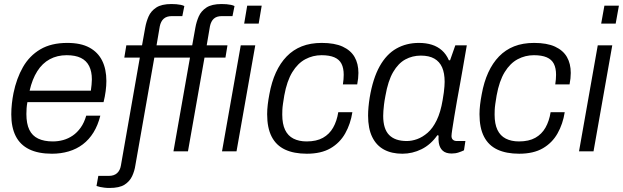

<svg xmlns="http://www.w3.org/2000/svg" viewBox="-20 -751 3092 953"><path d="M238 12Q170 12 125 -10Q80 -32 58 -75.5Q36 -119 36 -183Q36 -210 39 -237Q42 -264 47 -289Q62 -362 94 -418Q126 -474 180 -506Q234 -538 314 -538Q381 -538 423.5 -515Q466 -492 487 -450Q508 -408 508 -349Q508 -326 504.5 -299Q501 -272 494 -244H116Q113 -228 112 -213.5Q111 -199 111 -185Q111 -137 125.5 -107Q140 -77 169.5 -63Q199 -49 242 -49Q269 -49 294 -56Q319 -63 341 -78Q363 -93 380.5 -117.5Q398 -142 408 -177H478Q466 -129 444 -93.5Q422 -58 391 -34.5Q360 -11 321 0.5Q282 12 238 12ZM127 -301H431Q433 -317 434.5 -330.5Q436 -344 436 -357Q436 -396 422.5 -423Q409 -450 381.5 -463.5Q354 -477 311 -477Q264 -477 227 -457Q190 -437 165 -397.5Q140 -358 127 -301Z M523 182Q510 182 498 180.5Q486 179 476.5 177Q467 175 459 172L468 122H520Q546 122 561 108.5Q576 95 580 71L674 -465H597L607 -526H685L701 -615Q706 -643 717.5 -669.5Q729 -696 755.5 -713.5Q782 -731 831 -731Q844 -731 855.5 -730Q867 -729 877 -727Q887 -725 895 -721L885 -671H833Q807 -671 792.5 -658Q778 -645 773 -620L757 -526H934L950 -615Q955 -643 966.5 -669.5Q978 -696 1004.5 -713.5Q1031 -731 1080 -731Q1093 -731 1104.5 -730Q1116 -729 1126 -727Q1136 -725 1144 -721L1134 -671H1081Q1055 -671 1041 -658Q1027 -645 1022 -620L1006 -526H1109L1099 -465H995L913 0H841L923 -465H746L652 69Q648 97 636 123Q624 149 598.5 165.5Q573 182 523 182ZM1192 -634 1207 -723H1279L1264 -634ZM1082 0 1175 -526H1247L1154 0Z M1503 12Q1439 12 1395 -8.5Q1351 -29 1328.5 -72.5Q1306 -116 1306 -184Q1306 -207 1309 -232Q1312 -257 1317 -283Q1328 -344 1349.5 -391Q1371 -438 1403 -471Q1435 -504 1478 -521Q1521 -538 1577 -538Q1641 -538 1681 -519.5Q1721 -501 1740 -468Q1759 -435 1759 -389Q1759 -376 1757.5 -361.5Q1756 -347 1753 -332H1682Q1684 -345 1685 -357Q1686 -369 1686 -380Q1686 -413 1675 -434.5Q1664 -456 1639.5 -466.5Q1615 -477 1576 -477Q1533 -477 1495.5 -457Q1458 -437 1431 -393Q1404 -349 1391 -277Q1387 -253 1384.5 -235.5Q1382 -218 1381.5 -205.5Q1381 -193 1381 -182Q1381 -136 1395 -106.5Q1409 -77 1436.5 -63Q1464 -49 1502 -49Q1551 -49 1583 -67Q1615 -85 1633.5 -117.5Q1652 -150 1659 -194H1729Q1720 -136 1693.5 -89Q1667 -42 1620.5 -15Q1574 12 1503 12Z M1977 12Q1924 12 1886 -8.5Q1848 -29 1827.5 -71Q1807 -113 1807 -177Q1807 -197 1809 -219.5Q1811 -242 1815 -267Q1831 -362 1864.5 -422Q1898 -482 1947.5 -510Q1997 -538 2059 -538Q2095 -538 2123.5 -529Q2152 -520 2173.5 -501Q2195 -482 2208 -452H2214L2240 -526H2297L2276 -405Q2271 -375 2263.5 -334.5Q2256 -294 2248.5 -252Q2241 -210 2235 -173Q2229 -136 2225 -110Q2221 -84 2221 -76Q2221 -64 2228 -57.5Q2235 -51 2248 -51H2290L2283 -5Q2273 0 2257 5.5Q2241 11 2222 11Q2193 11 2177.5 -3Q2162 -17 2158 -42Q2157 -50 2156.5 -59Q2156 -68 2157 -78L2151 -80Q2118 -33 2072.5 -10.5Q2027 12 1977 12ZM1999 -51Q2024 -51 2050.5 -60.5Q2077 -70 2102.5 -92Q2128 -114 2147.5 -154Q2167 -194 2177 -254Q2181 -276 2183 -292.5Q2185 -309 2186 -322Q2187 -335 2187 -345Q2187 -388 2174.5 -416.5Q2162 -445 2136 -460Q2110 -475 2069 -475Q2027 -475 1992 -456Q1957 -437 1931.5 -393.5Q1906 -350 1893 -275Q1888 -249 1886 -231.5Q1884 -214 1883 -200.5Q1882 -187 1882 -176Q1882 -111 1911.5 -81Q1941 -51 1999 -51Z M2557 12Q2493 12 2449 -8.5Q2405 -29 2382.5 -72.5Q2360 -116 2360 -184Q2360 -207 2363 -232Q2366 -257 2371 -283Q2382 -344 2403.5 -391Q2425 -438 2457 -471Q2489 -504 2532 -521Q2575 -538 2631 -538Q2695 -538 2735 -519.5Q2775 -501 2794 -468Q2813 -435 2813 -389Q2813 -376 2811.5 -361.5Q2810 -347 2807 -332H2736Q2738 -345 2739 -357Q2740 -369 2740 -380Q2740 -413 2729 -434.5Q2718 -456 2693.5 -466.5Q2669 -477 2630 -477Q2587 -477 2549.5 -457Q2512 -437 2485 -393Q2458 -349 2445 -277Q2441 -253 2438.5 -235.5Q2436 -218 2435.5 -205.5Q2435 -193 2435 -182Q2435 -136 2449 -106.5Q2463 -77 2490.5 -63Q2518 -49 2556 -49Q2605 -49 2637 -67Q2669 -85 2687.5 -117.5Q2706 -150 2713 -194H2783Q2774 -136 2747.5 -89Q2721 -42 2674.5 -15Q2628 12 2557 12Z M2964 -634 2980 -723H3052L3036 -634ZM2854 0 2947 -526H3019L2926 0Z"/></svg>

Font: Archivo SemiBold Light
Style: Italic
Weight: 300
Italic angle: -10°
Version: Version 2.001